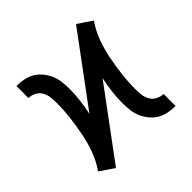

<svg xmlns="http://www.w3.org/2000/svg" viewBox="-144 -654 788 788"><g transform="rotate(-45 250.0 -260.0)"><path d="M99 7 68 -14 37 -35Q61 -69 75.5 -108.5Q90 -148 98 -189Q106 -230 111 -271.5Q116 -313 116 -355Q116 -372 114 -388.5Q112 -405 103.5 -419.5Q95 -434 80 -442Q65 -450 48 -450V-520Q69 -520 89.5 -516Q110 -512 128 -501.5Q146 -491 159.5 -474.5Q173 -458 181 -439Q189 -420 191.5 -399Q194 -378 194 -357Q194 -324 190 -291.5Q186 -259 179 -227L401 -527L432 -506L463 -485Q439 -451 424.5 -411.5Q410 -372 402 -331Q394 -290 389 -248.5Q384 -207 384 -165Q384 -148 386 -131.5Q388 -115 396.5 -100.5Q405 -86 420 -78Q435 -70 452 -70V0Q431 0 410.5 -4Q390 -8 372 -18.5Q354 -29 340.5 -45.5Q327 -62 319 -81Q311 -100 308.5 -121Q306 -142 306 -163Q306 -196 310 -228.5Q314 -261 321 -293Z"/></g></svg>

Font: Iosevka Algr
Style: Regular
Weight: 400
Monospace: yes
Designer: Belleve Invis
Foundry: Belleve Invis
Version: Version 26.0.2; ttfautohint (v1.8.3)